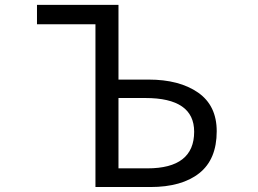

<svg xmlns="http://www.w3.org/2000/svg" viewBox="-20 -753 1040 773"><path d="M364.3 0V-655.3H128.9V-733.4H457V-432.6H578.1Q702.1 -432.6 777.3 -380.4Q852.5 -328.1 852.5 -224.6Q852.5 -111.3 782.2 -55.7Q711.9 0 585 0ZM457 -75.2H573.2Q761.7 -75.2 761.7 -222.7Q761.7 -358.4 565.4 -358.4H457Z"/></svg>

Font: Gen Shin Gothic Monospace Regular
Style: Regular
Weight: 400
Designer: [Source Han Sans]
Ryoko NISHIZUKA  (kana & ideographs); Paul D. Hunt (Latin, Greek & Cyrillic); Wenlong ZHANG  (bopomofo
Version: Version 1.002.20150607